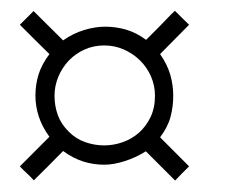

<svg xmlns="http://www.w3.org/2000/svg" viewBox="-20 -484 431 349"><path d="M271 -385.7Q284.2 -366.7 289.6 -347.9Q294.9 -329.1 294.9 -310.1Q294.9 -290 290 -271.7Q285.2 -253.4 271 -234.4Q283.2 -222.2 297.1 -208.3Q311 -194.3 323.7 -181.6Q315.9 -173.8 310.5 -168.5Q305.2 -163.1 298.3 -155.8L245.1 -209Q227.5 -197.8 207 -191.2Q186.5 -184.6 169.4 -184.6Q149.9 -184.6 131.3 -190.4Q112.8 -196.3 94.7 -209.5Q82.5 -196.8 68.4 -182.9Q54.2 -168.9 41.5 -156.2Q34.7 -163.6 28.6 -169.2Q22.5 -174.8 16.1 -181.6L69.8 -235.4Q56.6 -253.4 50.5 -272.2Q44.4 -291 44.4 -310.1Q44.4 -330.1 50 -348.4Q55.7 -366.7 69.8 -385.7Q57.1 -397.9 43 -412.1Q28.8 -426.3 16.1 -439L41 -463.9L94.7 -410.6Q112.8 -423.3 132.8 -429.4Q152.8 -435.5 171.4 -435.5Q190.4 -435.5 209 -430.2Q227.5 -424.8 245.6 -411.6L267.1 -433.1Q274.9 -440.9 282.7 -449.2Q290.5 -457.5 297.9 -464.4Q305.7 -456.5 311 -451.4Q316.4 -446.3 323.7 -439ZM105 -244.6Q118.2 -231.4 135 -225.6Q151.9 -219.7 169.4 -219.7Q186.5 -219.7 203.1 -225.6Q219.7 -231.4 232.7 -242.9Q245.6 -254.4 253.7 -271.2Q261.7 -288.1 261.7 -310.1Q261.7 -328.6 254.4 -345.2Q247.1 -361.8 234.4 -374.3Q221.7 -386.7 205.1 -394Q188.5 -401.4 169.4 -401.4Q149.9 -401.4 133.3 -393.8Q116.7 -386.2 104.7 -373.5Q92.8 -360.8 85.9 -344.2Q79.1 -327.6 79.1 -310.1Q79.1 -291.5 85 -275.1Q90.8 -258.8 105 -244.6Z"/></svg>

Font: Dynalight
Style: Regular
Weight: 400
Version: Version 1.000